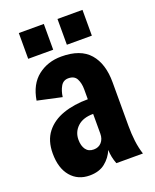

<svg xmlns="http://www.w3.org/2000/svg" viewBox="-142 -830 744 924"><g transform="rotate(-20 230.0 -368.5)"><path d="M156 12Q96 12 60 -30.5Q24 -73 24 -148Q24 -214 56.5 -255.5Q89 -297 145 -316.5Q201 -336 272 -336V-387Q272 -418 260.5 -440.5Q249 -463 218 -463Q192 -463 179 -440.5Q166 -418 162 -387L38 -414Q51 -494 101.5 -533.5Q152 -573 222 -573Q320 -573 366 -520Q412 -467 412 -372V-148Q412 -108 416.5 -71Q421 -34 432 0H296Q282 -36 281 -73Q266 -37 235.5 -12.5Q205 12 156 12ZM163 -168Q163 -137 176.5 -118Q190 -99 217 -99Q242 -99 257 -116Q272 -133 272 -160V-261Q220 -261 191.5 -234.5Q163 -208 163 -168ZM267 -617V-749H395V-617ZM69 -617V-749H197V-617Z"/></g></svg>

Font: Freeman
Style: Regular
Weight: 400
Designer: Vernon Adams, Aoife Mooney, Rodrigo Fuenzalida
Foundry: Rodrigo Fuenzalida
Version: Version 1.000; ttfautohint (v1.8.4.7-5d5b)